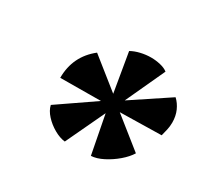

<svg xmlns="http://www.w3.org/2000/svg" viewBox="-87 -854 644 606"><g transform="rotate(30 234.5 -551.0)"><path d="M205 -368Q186 -370 165 -382Q144 -394 128.5 -411Q113 -428 109 -446L240 -536L92 -535Q92 -614 153 -662L262 -575L238 -717Q252 -725 271 -729.5Q290 -734 309 -734Q326 -734 343 -730Q360 -726 370 -718L304 -575L438 -664Q452 -651 460.5 -632Q469 -613 469 -589Q469 -576 466 -562.5Q463 -549 460 -538L309 -535L418 -448Q407 -430 386.5 -412.5Q366 -395 342.5 -383Q319 -371 299 -370L272 -510Z"/></g></svg>

Font: Petrona Black
Style: Italic
Weight: 900
Italic angle: -9°
Designer: Ringo R. Seeber
Foundry: Ringo R. Seeber
Version: Version 2.001; ttfautohint (v1.8.3)